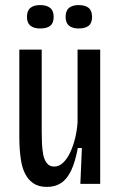

<svg xmlns="http://www.w3.org/2000/svg" viewBox="-20 -723 474 755"><path d="M165 12Q132 12 111.5 -2Q91 -16 79.5 -38.5Q68 -61 63.5 -87Q59 -113 57.5 -137.5Q56 -162 56 -181V-528H144V-207Q144 -184 145 -160Q146 -136 150 -115Q154 -94 164.5 -81Q175 -68 193 -68Q212 -68 228 -83Q244 -98 256 -123.5Q268 -149 275.5 -180Q283 -211 285 -242V-528H374V-205V0H296L302 -141H286Q276 -87 260 -53Q244 -19 220.5 -3.5Q197 12 165 12ZM289 -611Q265 -611 251.5 -622Q238 -633 238 -657Q238 -681 251.5 -692Q265 -703 289 -703Q315 -703 328.5 -692Q342 -681 342 -656Q342 -632 328.5 -621.5Q315 -611 289 -611ZM138 -611Q113 -611 99.5 -622Q86 -633 86 -657Q86 -681 99.5 -692Q113 -703 138 -703Q163 -703 177 -692Q191 -681 191 -657Q191 -632 177.5 -621.5Q164 -611 138 -611Z"/></svg>

Font: Bricolage Grotesque Condensed
Style: Regular
Weight: 400
Width: 3
Designer: Mathieu Triay
Foundry: Atelier Triay
Version: Version 1.000;gftools[0.9.30]